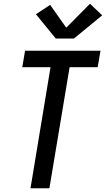

<svg xmlns="http://www.w3.org/2000/svg" viewBox="-20 -1006 566 1026"><path d="M143 0 250 -647H99L114 -735H517L502 -647H352L244 0ZM278 -800 172 -930 248 -980 334 -858 461 -986 526 -924 375 -800Z"/></svg>

Font: Iosevka Curly Semibold Oblique
Style: Regular
Weight: 600
Italic angle: -9°
Monospace: yes
Designer: Belleve Invis
Foundry: Belleve Invis
Version: Version 11.1.0; ttfautohint (v1.8.3)